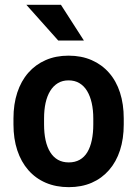

<svg xmlns="http://www.w3.org/2000/svg" viewBox="-20 -770 572 800"><path d="M36.1 -251.5V-276.4Q36.1 -335.9 52 -384.3Q67.9 -432.6 97.9 -466.8Q127.9 -501 170.2 -519.5Q212.4 -538.1 265.6 -538.1Q319.3 -538.1 361.8 -519.5Q404.3 -501 434.3 -466.8Q464.4 -432.6 480 -384.3Q495.6 -335.9 495.6 -276.4V-251.5Q495.6 -191.9 480 -143.8Q464.4 -95.7 434.3 -61.3Q404.3 -26.9 362.1 -8.5Q319.8 9.8 266.6 9.8Q213.4 9.8 170.7 -8.5Q127.9 -26.9 97.9 -61.3Q67.9 -95.7 52 -143.8Q36.1 -191.9 36.1 -251.5ZM163.6 -276.4V-251.5Q163.6 -215.3 169.9 -186Q176.3 -156.7 189.2 -136Q202.1 -115.2 221.4 -104.2Q240.7 -93.3 266.6 -93.3Q292.5 -93.3 312 -104.2Q331.5 -115.2 344 -136Q356.4 -156.7 362.5 -186Q368.7 -215.3 368.7 -251.5V-276.4Q368.7 -312 362.1 -341.1Q355.5 -370.1 342.8 -391.1Q330.1 -412.1 310.8 -423.6Q291.5 -435.1 265.6 -435.1Q240.2 -435.1 221.2 -423.6Q202.1 -412.1 189.2 -391.1Q176.3 -370.1 169.9 -341.1Q163.6 -312 163.6 -276.4ZM233.9 -750 329.6 -601.1H222.7L89.8 -750Z"/></svg>

Font: Roboto SemiCondensed SemiBold
Style: Regular
Weight: 600
Width: 4
Designer: Christian Robertson
Foundry: Google
Version: Version 3.009; 2024